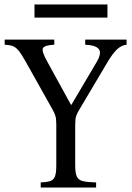

<svg xmlns="http://www.w3.org/2000/svg" viewBox="-20 -843 593 863"><path d="M363 -665H549V-642Q527 -640 507.5 -622.5Q488 -605 464 -565L337 -351Q327 -335 322.5 -322Q318 -309 318 -283V-100Q318 -66 325 -50Q332 -34 352.5 -29Q373 -24 412 -23V0H163V-23Q190 -24 205.5 -29Q221 -34 227 -50Q233 -66 233 -100V-283Q233 -309 229 -322Q225 -335 216 -351L96 -565Q77 -599 64 -615Q51 -631 37 -636Q23 -641 1 -642V-665H224V-642Q180 -640 173 -626.5Q166 -613 193 -565L299 -372H301L415 -565Q438 -605 424 -622.5Q410 -640 363 -642ZM135 -823H463V-764H135Z"/></svg>

Font: Bona Nova SC
Style: Regular
Weight: 400
Designer: Mateusz Machalski
Foundry: Capitalics
Version: Version 4.001; ttfautohint (v1.8.4.7-5d5b)